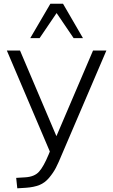

<svg xmlns="http://www.w3.org/2000/svg" viewBox="-20 -809 602 1025"><path d="M476.6 -539.1H547.9L312.5 10.7Q292 60.5 278.3 86.9Q264.6 113.3 242.2 140.1Q219.7 167 190.4 178.7Q161.1 190.4 119.1 193.4L72.3 196.3L66.4 140.6L114.3 137.7Q164.1 134.8 188.5 107.4Q212.9 80.1 239.3 16.6L246.1 0L16.6 -539.1H86.9L281.2 -82ZM141.6 -605.5 249 -789.1H316.4L422.9 -605.5H373L282.2 -739.3L191.4 -605.5Z"/></svg>

Font: Min Sans Light
Style: Regular
Weight: 300
Designer: Jinseong-Kim, NotoSansCJK, Nunito
Foundry: Jinseong-Kim
Version: Version 1.400;Glyphs 3.1.2 (3151)